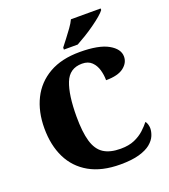

<svg xmlns="http://www.w3.org/2000/svg" viewBox="-165 -1049 1038 1178"><g transform="rotate(-20 354.0 -460.5)"><path d="M418 10Q297 10 216 -36Q135 -82 94.5 -164.5Q54 -247 54 -358Q54 -466 95 -548.5Q136 -631 217 -677.5Q298 -724 417 -724Q541 -724 602.5 -689.5Q664 -655 664 -605Q664 -564 626.5 -535Q589 -506 511 -506Q511 -540 501.5 -573.5Q492 -607 469 -629.5Q446 -652 406 -652Q324 -652 294 -575.5Q264 -499 264 -358Q264 -257 282 -195.5Q300 -134 341.5 -107Q383 -80 452 -80Q506 -80 543.5 -96.5Q581 -113 607 -137Q633 -161 650 -183Q657 -176 661 -162Q665 -148 665 -137Q665 -114 654.5 -88.5Q644 -63 617 -40.5Q590 -18 541.5 -4Q493 10 418 10ZM332 -784Q347 -803 367 -829Q387 -855 406.5 -882Q426 -909 436 -931H630V-921Q621 -908 597.5 -888Q574 -868 543 -846Q512 -824 480 -804.5Q448 -785 422 -771H332Z"/></g></svg>

Font: Noto Serif Hentaigana Black
Style: Regular
Weight: 900
Designer: Kazuhiro Yamada
Foundry: nipponia
Version: Version 1.000; ttfautohint (v1.8.4.7-5d5b)